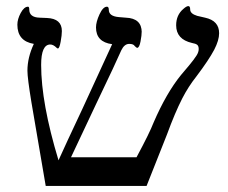

<svg xmlns="http://www.w3.org/2000/svg" viewBox="-20 -609 748 630"><path d="M445 -503V-507Q445 -493 441 -472.5Q437 -452 430 -452Q428 -452 422 -458Q418 -465 404 -465Q388 -465 378 -444Q363 -409 295 -267L213 -93H428Q471 -173 484 -207Q526 -304 574 -363L601 -395Q616 -413 625 -427Q632 -438 632 -448Q632 -458 627 -462Q622 -466 610 -468Q558 -480 558 -526Q558 -560 582 -580Q592 -589 598 -589Q604 -589 604 -578Q604 -564 627 -557L653 -551Q699 -541 699 -500Q699 -477 683 -446Q665 -412 625 -359Q598 -325 578 -286Q554 -239 528 -168L461 1H130L83 -274Q70 -353 70 -377Q70 -420 91 -465Q37 -474 37 -528Q37 -546 48 -566.5Q59 -587 72 -587Q76 -587 76 -578Q76 -552 110 -551L134 -550Q183 -548 183 -507Q183 -494 179 -472Q175 -450 170 -450Q168 -450 166 -452Q155 -463 145 -463Q115 -463 115 -396Q115 -271 172 -83Q193 -130 250 -251L348 -464Q295 -471 295 -519Q295 -537 306.5 -562Q318 -587 331 -587Q337 -587 337 -577Q337 -556 369 -553L393 -551Q445 -549 445 -503Z"/></svg>

Font: Libra Serif Modern
Style: Regular
Weight: 400
Designer: Stefan Peev, Context Ltd
Foundry: Stefan Peev, Context Ltd
Version: Version 1.000